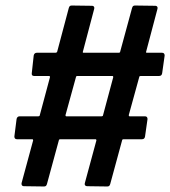

<svg xmlns="http://www.w3.org/2000/svg" viewBox="-20 -695 616 695"><path d="M567 -430 576 -494C576 -500 573 -504 567 -504H511C509 -504 508 -506 509 -508L550 -663C552 -669 548 -674 543 -674L469 -675C463 -675 460 -673 458 -666L415 -508C415 -505 412 -504 410 -504H282C280 -504 279 -506 280 -508L321 -663C323 -669 319 -674 314 -674L240 -675C234 -675 231 -673 229 -666L187 -508C186 -505 183 -504 181 -504H113C107 -504 103 -500 102 -494L95 -430C94 -424 97 -420 103 -420H158C160 -420 161 -418 161 -416L124 -278C124 -275 121 -274 119 -274H51C45 -274 41 -270 40 -264L32 -201C32 -195 35 -191 41 -191H97C99 -191 100 -189 100 -187L58 -32C57 -26 60 -21 66 -21L139 -20C145 -20 148 -22 150 -29L193 -187C193 -190 196 -191 198 -191H326C328 -191 329 -189 329 -187L287 -32C285 -26 289 -21 295 -21L368 -20C374 -20 377 -22 379 -29L422 -187C422 -190 425 -191 427 -191H494C500 -191 504 -194 505 -201L514 -264C514 -270 511 -274 505 -274H449C447 -274 446 -276 446 -278L484 -416C484 -419 487 -420 489 -420H556C562 -420 566 -423 567 -430ZM348 -274H220C218 -274 217 -276 217 -278L255 -416C255 -419 258 -420 260 -420H387C389 -420 390 -418 390 -416L353 -278C353 -275 350 -274 348 -274Z"/></svg>

Font: Barlow Semi Condensed Medium
Style: Italic
Weight: 500
Width: 4
Italic angle: -7°
Designer: Jeremy Tribby
Foundry: Tribby Type
Version: Version 1.422;hotconv 1.0.109;makeotfexe 2.5.65596